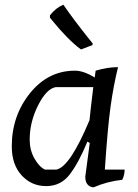

<svg xmlns="http://www.w3.org/2000/svg" viewBox="-20 -780 586 815"><path d="M509 -60Q509 -37 499 -17Q432 -9 378 15Q363 15 352.5 4Q342 -7 342 -30L361 -173L351 -179Q314 -89 276 -39.5Q238 10 176 10Q114 10 72 -35.5Q30 -81 30 -159Q30 -288 107 -384Q184 -480 298 -480Q335 -480 382 -451Q384 -469 386 -480Q436 -495 481 -495Q462 -418 449.5 -329Q437 -240 425 -60ZM106 -187Q106 -143 126 -107.5Q146 -72 171 -60H219Q277 -71 360 -270Q364 -312 376 -410H216Q177 -403 141.5 -332.5Q106 -262 106 -187ZM249 -760Q293 -696 353 -621L373 -596V-589L324 -570Q296 -590 263 -624Q230 -658 211 -682L192 -705V-715Q217 -747 249 -760Z"/></svg>

Font: Kotta One
Style: Regular
Weight: 400
Designer: Ania Kruk
Foundry: Ania Kruk
Version: Version 1.001